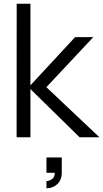

<svg xmlns="http://www.w3.org/2000/svg" viewBox="-20 -740 556 1035"><path d="M69.5 0H144V-260L409 0H516L230 -270L483 -540H385L144 -280V-720H70ZM230.5 275C272 275 313 247.5 313 191.5V109H230.5V191.5H275C277 227.5 242.5 236 230.5 236Z"/></svg>

Font: Eudonet
Style: Regular
Weight: 400
Designer: Mikhail Sharanda
Foundry: Mikhail Sharanda
Version: Version 4.503;Glyphs 3.1.2 (3151)